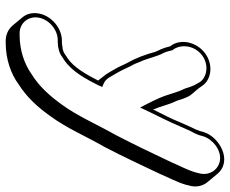

<svg xmlns="http://www.w3.org/2000/svg" viewBox="-88 -492 825 690"><g transform="rotate(90 325.0 -146.5)"><path d="M28 127C24 150 29 171 42 186L71 221C84 236 103 246 126 246H133C191 246 244 228 282 200C328 171 365 131 398 84C440 27 471 -46 508 -110C541 -173 571 -238 603 -305C616 -337 633 -366 643 -400L646 -412C654 -438 648 -462 634 -479L605 -514C558 -571 471 -522 454 -465L451 -454C446 -440 444 -434 436 -419L420 -383C407 -350 389 -316 373 -284C361 -312 355 -343 342 -368C336 -385 332 -402 323 -416C312 -431 298 -444 288 -460C268 -491 216 -502 173 -472C129 -441 117 -380 146 -345C149 -333 152 -322 156 -313C159 -307 163 -299 166 -291C175 -258 187 -224 203 -196C212 -180 218 -162 228 -146C236 -133 242 -120 251 -109L269 -86C248 -46 223 1 188 24L176 32C170 37 158 42 148 42C145 43 142 43 140 43C138 44 136 44 133 44H126C80 44 36 82 28 127ZM43 127C50 90 86 59 124 59H131C151 59 172 53 184 43L195 36C237 8 265 -45 286 -87L292 -101L280 -106C260 -115 256 -131 241 -155C232 -170 225 -188 216 -205C210 -215 206 -225 202 -236C190 -260 183 -298 170 -321C165 -331 163 -341 160 -353C136 -382 142 -434 180 -461C214 -485 258 -477 275 -451L280 -442C288 -430 293 -413 299 -395C312 -371 318 -337 332 -306C339 -289 346 -276 353 -262L366 -237L380 -267C397 -302 417 -341 433 -379L449 -415C458 -432 461 -437 466 -452L469 -463C479 -497 518 -529 555 -524C588 -520 613 -487 602 -448L599 -436C589 -403 574 -377 560 -344C528 -276 497 -212 465 -150C427 -83 397 -13 357 42C325 87 290 126 246 153C211 178 161 196 106 196H99C62 196 36 164 43 127Z"/></g></svg>

Font: Blanket
Style: PosterObl
Weight: 900
Foundry: Cannot Into Space Fonts
Version: Version 0.9